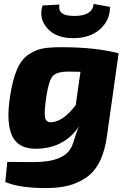

<svg xmlns="http://www.w3.org/2000/svg" viewBox="-20 -751 647 976"><path d="M456 -731 539 -716Q540 -649 489 -603Q438 -557 352 -557Q265 -557 220.5 -607Q176 -657 196 -723L282 -728Q277 -697 295.5 -683.5Q314 -670 358 -670Q450 -670 456 -731ZM583 -480 525 -69Q515 13 487.5 68.5Q460 124 416 153Q372 182 324 193.5Q276 205 212 205Q79 205 7 174L17 72Q49 73 150 73Q306 73 343 -3Q351 -19 362 -56Q373 -93 384 -112Q310 0 173 5Q76 9 43 -57.5Q10 -124 31 -260Q44 -346 66.5 -398Q89 -450 125.5 -474Q162 -498 197 -504.5Q232 -511 292 -511Q466 -511 583 -480ZM389 -386 327 -387Q268 -387 248 -364Q228 -341 216 -263Q203 -178 209.5 -152Q216 -126 246 -130Q305 -137 365 -217Z"/></svg>

Font: Ezarion Extra Bold
Style: Italic
Weight: 800
Italic angle: -8°
Designer: Natanael Gama
Version: Version 1.001;PS 001.001;hotconv 1.0.70;makeotf.lib2.5.58329